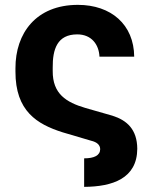

<svg xmlns="http://www.w3.org/2000/svg" viewBox="-20 -558 616 774"><path d="M42.3 -282.7V-269.5C41.9 -110.1 129.3 -57.5 231.5 -24.9L346.9 9.2C371.1 14.9 383.5 26.3 383.9 43.3C383.5 68.9 359.4 80.3 319.2 80.3V195.3C433.6 194.6 532.7 161.6 533.4 41.5C532.7 -36.6 491.5 -73.2 433.2 -91.6L323.9 -122.9C247.2 -145.6 191.8 -179.3 192.5 -272V-285.2C191.8 -359.4 210.6 -419.4 291.5 -419.4C349.4 -419.4 378.9 -377.8 381 -329.5H521C519.9 -459.2 427.6 -538.4 294 -538.4C125.4 -538.4 41.9 -424 42.3 -282.7Z"/></svg>

Font: Inter-Hewn
Style: Bold
Weight: 700
Designer: Rasmus Andersson
Foundry: rsms
Version: Version 3.012;git-f93a4a705